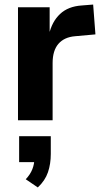

<svg xmlns="http://www.w3.org/2000/svg" viewBox="-20 -528 451 843"><path d="M59 0V-496H198V-376H195Q208 -433 243.5 -466.5Q279 -500 339 -504L389 -508L399 -377L310 -369Q262 -365 236.5 -335.5Q211 -306 211 -251V0ZM146 295 93 259Q113 238 122 215Q131 192 131 168L159 184H64V70H203V148Q203 192 190.5 228.5Q178 265 146 295Z"/></svg>

Font: Nunito Sans 10pt SemiCondensed ExtraBold
Style: Regular
Weight: 800
Width: 4
Designer: Vernon Adams
Foundry: Vernon Adams
Version: Version 3.101;gftools[0.9.27]